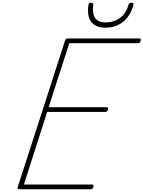

<svg xmlns="http://www.w3.org/2000/svg" viewBox="-20 -1393 1056 1413"><path d="M125 0Q116 0 112 -3.5Q108 -7 110 -15L459 -1095Q462 -1103 466 -1106.5Q470 -1110 482 -1110H1004Q1015 -1110 1016 -1105.5Q1017 -1101 1015 -1093Q1012 -1083 1007.5 -1079Q1003 -1075 994 -1075H490L338 -604H763Q774 -604 775 -599.5Q776 -595 774 -587Q771 -576 766.5 -572.5Q762 -569 753 -569H327L156 -35H655Q666 -35 667.5 -30.5Q669 -26 667 -18Q664 -8 659.5 -4Q655 0 645 0ZM757 -1189Q684 -1189 651.5 -1232Q619 -1275 631 -1357Q632 -1365 636.5 -1369Q641 -1373 651 -1373Q660 -1373 663.5 -1369Q667 -1365 666 -1357Q658 -1293 680.5 -1260.5Q703 -1228 757 -1228Q819 -1228 863.5 -1261Q908 -1294 925 -1357Q928 -1365 932.5 -1369Q937 -1373 947 -1373Q956 -1373 960 -1369Q964 -1365 962 -1357Q948 -1303 918 -1265Q888 -1227 846.5 -1208Q805 -1189 757 -1189Z"/></svg>

Font: Playwrite CU Thin
Style: Regular
Weight: 250
Designer: Veronika Burian, José Scaglione
Foundry: TypeTogether
Version: Version 1.002